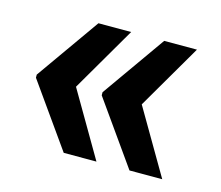

<svg xmlns="http://www.w3.org/2000/svg" viewBox="-66 -532 643 559"><g transform="rotate(15 255.0 -252.5)"><path d="M150.4 -250.5 32.2 -251V-257.3L167 -448.2H265.6ZM265.6 -57.6H167L32.2 -248V-254.4L150.4 -254.9ZM348.6 -250.5 230.5 -251V-257.3L365.2 -448.2H463.9ZM463.9 -57.6H365.2L230.5 -248V-254.4L348.6 -254.9Z"/></g></svg>

Font: Heebo ExtraBold
Style: Regular
Weight: 800
Designer: Oded Ezer
Foundry: Ezer Type House
Version: Version 3.100